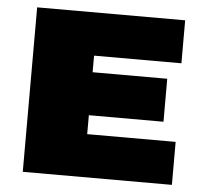

<svg xmlns="http://www.w3.org/2000/svg" viewBox="-46 -643 734 692"><g transform="rotate(5 320.5 -297.5)"><path d="M61 0V-595H596.5V-439.5H280.5V-155.5H600.5V0ZM180 -224V-379.5H550.5V-224Z"/></g></svg>

Font: Encode Sans SC SemiExpanded Black
Style: Regular
Weight: 900
Width: 6
Designer: Multiple Designers
Foundry: Impallari Type
Version: Version 3.002